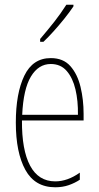

<svg xmlns="http://www.w3.org/2000/svg" viewBox="-20 -849 420 813"><path d="M195 -603Q248 -603 278 -569Q308 -535 321 -481Q334 -427 334 -367V-339H73Q72 -214 107.5 -147.5Q143 -81 214 -81Q266 -81 318 -118V-88Q297 -74 271 -65Q245 -56 214 -56Q128 -56 87.5 -129.5Q47 -203 47 -330Q47 -454 83 -528.5Q119 -603 195 -603ZM195 -578Q143 -578 111 -525Q79 -472 74 -363H310Q311 -422 299.5 -470.5Q288 -519 262.5 -548.5Q237 -578 195 -578ZM291 -822Q275 -798 252.5 -770Q230 -742 207 -716.5Q184 -691 164 -672H150V-684Q184 -724 210 -757Q236 -790 261 -829H291Z"/></svg>

Font: Noto Sans Malayalam UI ExtraCondensed Thin
Style: Regular
Weight: 100
Width: 2
Designer: Jelle Bosma - Monotype Design Team
Foundry: Monotype Imaging Inc.
Version: Version 2.104; ttfautohint (v1.8.4.7-5d5b)